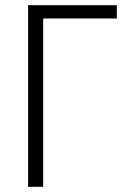

<svg xmlns="http://www.w3.org/2000/svg" viewBox="-20 -718 499 738"><path d="M88 0V-698H429V-647H146V0Z"/></svg>

Font: IBM Plex Sans Condensed Light
Style: Regular
Weight: 300
Width: 3
Designer: Mike Abbink, Paul van der Laan, Pieter van Rosmalen
Foundry: Bold Monday
Version: Version 3.201